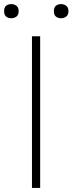

<svg xmlns="http://www.w3.org/2000/svg" viewBox="-57 -917 354 937"><path d="M99 -740H139V0H99ZM-2 -828Q-17 -828 -27 -836Q-37 -844 -37 -863Q-37 -881 -27 -889Q-17 -897 -2 -897Q12 -897 23 -889Q34 -881 34 -863Q34 -844 23 -836Q12 -828 -2 -828ZM241 -828Q226 -828 216 -836Q206 -844 206 -863Q206 -881 216 -889Q226 -897 241 -897Q255 -897 266 -889Q277 -881 277 -863Q277 -844 266 -836Q255 -828 241 -828Z"/></svg>

Font: Encode Sans Normal
Style: Thin
Weight: 100
Designer: Pablo Impallari, Andres Torresi
Foundry: Pablo Impallari, Andres Torresi
Version: Version 1.000; ttfautohint (v1.00) -l 8 -r 50 -G 200 -x 14 -